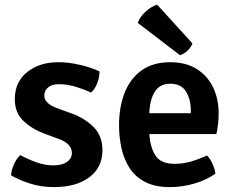

<svg xmlns="http://www.w3.org/2000/svg" viewBox="-20 -770 979 804"><path d="M26.5 -35.5Q27 -56 38.2 -81.2Q49.5 -106.5 64.5 -120.5Q96.5 -103.5 132 -90.5Q167.5 -77.5 204 -77.5Q240 -77.5 260.5 -92Q281 -106.5 281 -129.5Q281 -168.5 225 -188.5L168 -209.5Q116 -228.5 79 -262.8Q42 -297 42 -355Q42 -426.5 93.5 -468Q145 -509.5 225 -509.5Q268.5 -509.5 316.8 -498Q365 -486.5 396.5 -471Q397.5 -448.5 387.2 -422Q377 -395.5 361.5 -382.5Q333.5 -395.5 297.8 -406.5Q262 -417.5 225.5 -417.5Q197.5 -417.5 181.5 -404Q165.5 -390.5 165.5 -369.5Q165.5 -337 218 -317.5L280 -295Q336 -274.5 372.5 -237.5Q409 -200.5 409 -140.5Q409 -69 354 -27.8Q299 13.5 205.5 13.5Q152.5 13.5 106.2 -1.2Q60 -16 26.5 -35.5Z M882 -43Q845.5 -16.5 794.5 -1.5Q743.5 13.5 691.5 13.5Q629.5 13.5 588.2 -7.8Q547 -29 523 -65.8Q499 -102.5 488.8 -149Q478.5 -195.5 478.5 -246Q478.5 -321 501.5 -380.5Q524.5 -440 572.2 -474.8Q620 -509.5 693 -509.5Q758.5 -509.5 803.5 -481.2Q848.5 -453 872 -404.8Q895.5 -356.5 895.5 -296.5Q895.5 -269 893.2 -250Q891 -231 886 -208.5H605.5Q608.5 -155 630.5 -119.5Q652.5 -84 710.5 -84Q747 -84 781 -94Q815 -104 846.5 -119Q861 -105 870.2 -83.2Q879.5 -61.5 882 -43ZM692.5 -419.5Q650.5 -419.5 629.2 -387.5Q608 -355.5 605 -296H779V-308Q779 -353.5 759 -386.5Q739 -419.5 692.5 -419.5ZM638 -750.5 786 -588Q779.5 -571 764.5 -557.2Q749.5 -543.5 733.5 -539L557 -674Q565.5 -699.5 589.5 -721.2Q613.5 -743 638 -750.5Z"/></svg>

Font: Signika Negative SemiBold
Style: Regular
Weight: 600
Designer: Anna Giedryś
Foundry: Anna Giedryś
Version: Version 2.000; ttfautohint (v1.8.3) -l 8 -r 50 -G 200 -x 9 -